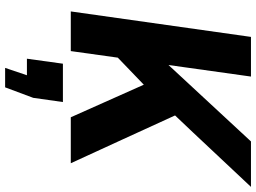

<svg xmlns="http://www.w3.org/2000/svg" viewBox="-142 -584 976 731"><g transform="rotate(90 345.5 -218.0)"><path d="M120 -686 23 0H174L199 -179L302 -278L426 0H601C540 -132 480 -264 419 -397C505 -487 589 -578 691 -686H518L227 -372L271 -686ZM238 250H312L352 143L368 30H222L203 167H266Z"/></g></svg>

Font: Chivo
Style: Bold Italic
Weight: 700
Italic angle: -8°
Designer: Hector Gatti
Foundry: Omnibus-Type
Version: Version 1.003;PS 001.003;hotconv 1.0.70;makeotf.lib2.5.58329